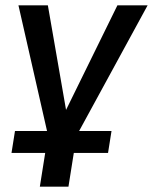

<svg xmlns="http://www.w3.org/2000/svg" viewBox="-20 -518 572 718"><path d="M129 180 149 54H23L36 -28H179L160 -10L49 -498H159L227 -107L419 -498H532L266 -10L255 -28H397L384 54H256L236 180Z"/></svg>

Font: Nunito Sans 7pt SemiCondensed SemiBold
Style: Italic
Weight: 600
Width: 4
Italic angle: -9°
Designer: Vernon Adams
Foundry: Vernon Adams
Version: Version 3.101;gftools[0.9.27]